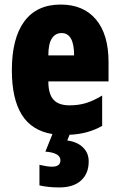

<svg xmlns="http://www.w3.org/2000/svg" viewBox="-20 -582 523 842"><path d="M456 -225H192Q192 -170 214.5 -145Q237 -120 285 -120Q324 -120 357 -130Q390 -140 428 -163V-30Q365 6 285 9L275 34Q319 40 344 64.5Q369 89 369 126Q369 179 335.5 209.5Q302 240 240 240Q191 240 153 231V141Q188 149 208 149Q245 149 245 121Q245 104 227.5 94.5Q210 85 179 83L210 6Q119 -9 75.5 -79Q32 -149 32 -274Q32 -414 86.5 -488Q141 -562 246 -562Q346 -562 401 -496.5Q456 -431 456 -310ZM305 -339Q305 -437 250 -437Q223 -437 207.5 -413.5Q192 -390 192 -339Z"/></svg>

Font: Noto Sans UI CondBlack
Style: Regular
Weight: 900
Width: 3
Designer: Monotype Design Team
Foundry: Monotype Imaging Inc.
Version: Version 1.001